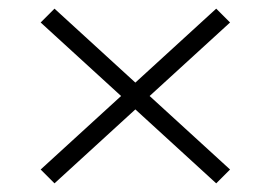

<svg xmlns="http://www.w3.org/2000/svg" viewBox="-20 -502 626 444"><path d="M106 -78 293 -249 480 -78 512 -110 326 -280 512 -450 480 -482 293 -311 106 -482 74 -450 260 -280 74 -110Z"/></svg>

Font: Coconat Demi
Style: Regular
Weight: 400
Designer: Sara Lavazza
Foundry: Collletttivo
Version: Version 1.000;Glyphs 3.2 (3217)